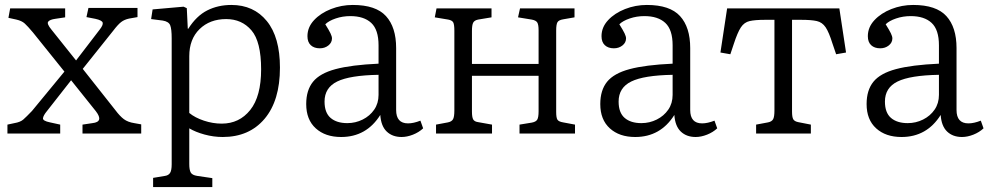

<svg xmlns="http://www.w3.org/2000/svg" viewBox="-20 -539 3990 775"><path d="M10 0V-36L38 -42Q62 -46 74 -56.5Q86 -67 109 -91L240 -250L113 -408Q92 -433 80 -444Q68 -455 46 -460L14 -467L21 -505H243V-469L203 -463Q181 -460 174.5 -451.5Q168 -443 188 -419L287 -295L382 -419Q397 -438 394.5 -447.5Q392 -457 365 -463L329 -470L337 -507H535V-470L501 -464Q482 -460 469 -450Q456 -440 437 -415L314 -261L446 -94Q464 -70 480 -58Q496 -46 522 -42L550 -37V0H313V-36L353 -42Q400 -47 367 -90L267 -215L169 -90Q155 -73 153.5 -62Q152 -51 182 -45L223 -36V0Z M598 216V179L646 171Q660 169 666.5 159Q673 149 673 124V-384Q673 -422 667 -437Q661 -452 637 -456L590 -462L596 -501L721 -512L734 -506L738 -423H740Q773 -475 816.5 -497Q860 -519 914 -519Q1004 -519 1057 -454Q1110 -389 1110 -266Q1110 -133 1048 -59.5Q986 14 879 14Q842 14 805.5 4Q769 -6 744 -21V123Q744 147 750 157.5Q756 168 776 171L837 180V216ZM875 -40Q946 -40 990 -95Q1034 -150 1034 -259Q1034 -371 995 -416.5Q956 -462 893 -462Q827 -462 785.5 -421.5Q744 -381 744 -312V-83Q767 -64 803 -52Q839 -40 875 -40Z M1357 14Q1293 14 1254.5 -21Q1216 -56 1216 -119Q1216 -175 1243.5 -209Q1271 -243 1334.5 -260Q1398 -277 1508 -282V-356Q1508 -419 1478.5 -446.5Q1449 -474 1394 -474Q1363 -474 1335 -464.5Q1307 -455 1293 -441Q1308 -417 1314 -404.5Q1320 -392 1320 -384Q1320 -367 1305.5 -355.5Q1291 -344 1271 -344Q1248 -344 1234.5 -356.5Q1221 -369 1221 -393Q1221 -429 1247.5 -457.5Q1274 -486 1316 -502.5Q1358 -519 1404 -519Q1497 -519 1538 -474Q1579 -429 1579 -345V-95Q1579 -41 1627 -41Q1649 -41 1677 -52L1688 -21Q1671 -5 1647 4.5Q1623 14 1601 14Q1564 14 1541 -8Q1518 -30 1515 -75Q1459 14 1357 14ZM1382 -42Q1415 -42 1444 -56.5Q1473 -71 1490.5 -96.5Q1508 -122 1508 -156V-237Q1392 -235 1341 -210Q1290 -185 1290 -129Q1290 -84 1314.5 -63Q1339 -42 1382 -42Z M1740 0V-36L1788 -45Q1803 -48 1808.5 -57.5Q1814 -67 1814 -93V-415Q1814 -440 1809.5 -448.5Q1805 -457 1789 -460L1735 -469L1742 -505H1964V-469L1910 -460Q1895 -457 1890 -447.5Q1885 -438 1885 -414V-281H2154V-417Q2154 -440 2148.5 -448.5Q2143 -457 2126 -460L2071 -469L2079 -505H2299V-469L2253 -461Q2235 -458 2230 -449Q2225 -440 2225 -416V-87Q2225 -64 2230 -56Q2235 -48 2253 -45L2301 -36V0H2077V-36L2126 -44Q2143 -47 2148.5 -56Q2154 -65 2154 -90V-233H1885V-89Q1885 -66 1890 -57Q1895 -48 1910 -46L1966 -36V0Z M2544 14Q2480 14 2441.5 -21Q2403 -56 2403 -119Q2403 -175 2430.5 -209Q2458 -243 2521.5 -260Q2585 -277 2695 -282V-356Q2695 -419 2665.5 -446.5Q2636 -474 2581 -474Q2550 -474 2522 -464.5Q2494 -455 2480 -441Q2495 -417 2501 -404.5Q2507 -392 2507 -384Q2507 -367 2492.5 -355.5Q2478 -344 2458 -344Q2435 -344 2421.5 -356.5Q2408 -369 2408 -393Q2408 -429 2434.5 -457.5Q2461 -486 2503 -502.5Q2545 -519 2591 -519Q2684 -519 2725 -474Q2766 -429 2766 -345V-95Q2766 -41 2814 -41Q2836 -41 2864 -52L2875 -21Q2858 -5 2834 4.5Q2810 14 2788 14Q2751 14 2728 -8Q2705 -30 2702 -75Q2646 14 2544 14ZM2569 -42Q2602 -42 2631 -56.5Q2660 -71 2677.5 -96.5Q2695 -122 2695 -156V-237Q2579 -235 2528 -210Q2477 -185 2477 -129Q2477 -84 2501.5 -63Q2526 -42 2569 -42Z M3032 0V-36L3080 -45Q3095 -48 3100.5 -57.5Q3106 -67 3106 -93V-459H3068Q3028 -459 3006 -454Q2984 -449 2970.5 -428.5Q2957 -408 2942 -362L2928 -320L2888 -327L2915 -505H3368L3395 -327L3355 -320L3340 -364Q3326 -409 3312.5 -429Q3299 -449 3277 -454Q3255 -459 3214 -459H3177V-89Q3177 -66 3182 -57.5Q3187 -49 3202 -46L3253 -36V0Z M3619 14Q3555 14 3516.5 -21Q3478 -56 3478 -119Q3478 -175 3505.5 -209Q3533 -243 3596.5 -260Q3660 -277 3770 -282V-356Q3770 -419 3740.5 -446.5Q3711 -474 3656 -474Q3625 -474 3597 -464.5Q3569 -455 3555 -441Q3570 -417 3576 -404.5Q3582 -392 3582 -384Q3582 -367 3567.5 -355.5Q3553 -344 3533 -344Q3510 -344 3496.5 -356.5Q3483 -369 3483 -393Q3483 -429 3509.5 -457.5Q3536 -486 3578 -502.5Q3620 -519 3666 -519Q3759 -519 3800 -474Q3841 -429 3841 -345V-95Q3841 -41 3889 -41Q3911 -41 3939 -52L3950 -21Q3933 -5 3909 4.5Q3885 14 3863 14Q3826 14 3803 -8Q3780 -30 3777 -75Q3721 14 3619 14ZM3644 -42Q3677 -42 3706 -56.5Q3735 -71 3752.5 -96.5Q3770 -122 3770 -156V-237Q3654 -235 3603 -210Q3552 -185 3552 -129Q3552 -84 3576.5 -63Q3601 -42 3644 -42Z"/></svg>

Font: Literata 12pt Light
Style: Regular
Weight: 300
Designer: Latin by Veronika Burian and Jose Scaglione. Greek by Irene Vlachou. Cyrillic by Vera Evstafieva.
Foundry: TypeTogether
Version: Version 3.002